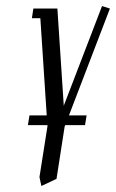

<svg xmlns="http://www.w3.org/2000/svg" viewBox="-20 -412 382 632"><path d="M71.8 0 77.1 -32.2H133.8L112.8 -352.1H85L89.8 -383.8H168.9L189.9 -64L315.9 -392.1L341.8 -383.8L207 -32.2H265.1L259.8 0H194.8L192.9 3.9L166 176.8L116.2 200.2L109.9 170.9L136.2 3.9V0Z"/></svg>

Font: Gawaa
Style: Italic
Weight: 400
Designer: T. Christopher White
Version: Version 1.0